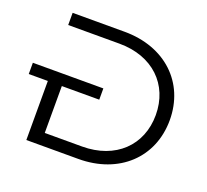

<svg xmlns="http://www.w3.org/2000/svg" viewBox="-120 -847 1072 993"><g transform="rotate(20 415.5 -350.0)"><path d="M118 -325V0H404C628 0 780 -144 780 -350C780 -556 628 -700 404 -700H118V-633H400C584 -633 703 -517 703 -350C703 -183 584 -67 400 -67H195V-325H401V-387H13V-325Z"/></g></svg>

Font: Montserrat-Alt1
Style: Regular
Weight: 400
Designer: Differentunic
Foundry: Differentunic
Version: Version 7.222